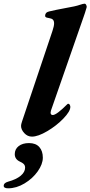

<svg xmlns="http://www.w3.org/2000/svg" viewBox="-100 -726 490 1040"><path d="M14 -44Q14 -52 19 -67L184 -558Q193 -585 193 -599Q193 -613 186.5 -619.5Q180 -626 166 -628Q151 -630 147 -634Q143 -638 145 -646Q147 -653 151 -657Q155 -661 166 -664Q204 -673 248 -681Q312 -692 333 -700Q351 -706 358 -706Q364 -706 367.5 -698Q371 -690 369 -685Q359 -651 354 -638L176 -127Q174 -119 174 -116Q174 -103 186 -103Q206 -103 264 -161Q267 -164 268 -164Q275 -164 278 -158Q281 -152 281 -147Q281 -123 243.5 -84Q206 -45 156 -15.5Q106 14 73 14Q49 14 31.5 -5Q14 -24 14 -44ZM-80 280Q-80 265 -56 258Q-12 246 12 226Q36 206 36 182Q36 170 28.5 162.5Q21 155 7 149Q-20 136 -20 109Q-20 82 1 65.5Q22 49 57 49Q94 49 113 70.5Q132 92 132 128Q132 163 104.5 202Q77 241 33 267.5Q-11 294 -56 294Q-80 294 -80 280Z"/></svg>

Font: EB Garamond ExtraBold
Style: Italic
Weight: 800
Italic angle: -17.2°
Designer: Georg Duffner and Octavio Pardo
Foundry: Georg Duffner
Version: Version 1.000